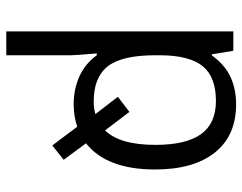

<svg xmlns="http://www.w3.org/2000/svg" viewBox="-100 -446 769 609"><g transform="rotate(90 284.5 -141.5)"><path d="M311 9.3Q262.7 9.3 222.4 -8.8Q182.1 -26.9 155.3 -64H149.4Q155.3 3.4 155.3 18.6V223.1H79.6V-497.1H141.1L152.3 -429.2H155.8Q185.1 -469.7 223.4 -487.8Q261.7 -505.9 311 -505.9Q410.2 -505.9 463.9 -438.5Q517.6 -371.1 517.6 -249Q517.6 -95.7 434.6 -29.8L486.8 41L441.4 77.1L381.8 -2Q349.6 9.3 311 9.3ZM300.3 -441.9Q224.1 -441.9 189.9 -399.9Q155.8 -357.9 155.3 -265.6V-249Q155.3 -144 190.2 -99.1Q225.1 -54.2 302.2 -54.2Q323.2 -54.2 341.8 -59.6L287.1 -130.9L335 -167.5L393.6 -90.3Q439.5 -136.7 439.5 -250Q439.5 -347.2 405.5 -394.5Q371.6 -441.9 300.3 -441.9Z"/></g></svg>

Font: Bpm'online Open Sans
Style: Regular
Weight: 400
Foundry: Ascender Corporation
Version: Version 1.10